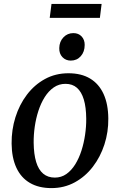

<svg xmlns="http://www.w3.org/2000/svg" viewBox="-20 -938 605 969"><path d="M325.5 -568.3Q390.2 -568.3 434.7 -541.6Q479.2 -514.9 502.6 -463.9Q526 -412.9 526.6 -339.9Q527.4 -271.8 507 -208.9Q486.6 -146 448.5 -96.3Q410.3 -46.6 357.3 -17.7Q304.2 11.3 239.6 11.3Q175.5 11.3 130.8 -14.9Q86 -41.1 62.7 -91.4Q39.3 -141.7 38.6 -213.4Q37.9 -282.6 57.9 -346.3Q77.9 -410 115.8 -460Q153.7 -510.1 206.9 -539.2Q260.1 -568.3 325.5 -568.3ZM310.5 -514.9Q277.4 -514.9 251.3 -496.8Q225.2 -478.7 205.8 -448.1Q186.5 -417.4 173.9 -378.8Q161.3 -340.1 155.4 -298.6Q149.5 -257.1 149.9 -217.5Q150.6 -159.7 162.5 -120.5Q174.4 -81.3 198 -61.5Q221.6 -41.7 256.8 -41.7Q289.3 -41.7 315 -59.7Q340.6 -77.8 359.6 -108.4Q378.6 -139 391 -177.5Q403.4 -216.1 409.4 -257.7Q415.5 -299.3 415.2 -338.8Q414.7 -396.8 403 -435.8Q391.2 -474.8 368.3 -494.9Q345.5 -514.9 310.5 -514.9ZM337.2 -632.2Q311.7 -632.2 295.1 -649.6Q278.4 -667 279.1 -695.4Q279.8 -728.1 300.1 -749.5Q320.3 -770.9 350.4 -770.9Q376.2 -770.9 391.9 -754.1Q407.6 -737.3 407.4 -711.1Q407.3 -676.4 387.6 -654.3Q368 -632.2 337.2 -632.2ZM239.9 -918H492.8L484.1 -847.7H230.9Z"/></svg>

Font: Merriweather 7pt Light
Style: Italic
Weight: 300
Italic angle: -7.8°
Designer: Eben Sorkin
Foundry: Eben Sorkin
Version: Version 2.200;gftools[0.9.31]